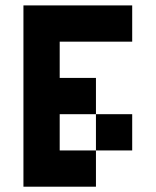

<svg xmlns="http://www.w3.org/2000/svg" viewBox="-20 -704 587 724"><path d="M478.5 -136.7H341.8V-273.4H478.5ZM478.5 -683.6V-546.9H205.1V-410.2H341.8V-273.4H205.1V-136.7H341.8V0H68.4V-683.6Z"/></svg>

Font: DatCub
Style: Bold
Weight: 700
Designer: GGBot
Version: 1.00